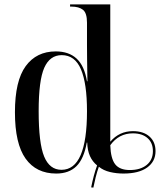

<svg xmlns="http://www.w3.org/2000/svg" viewBox="-20 -780 729 874"><path d="M395 73Q406 17 422 -27Q401 -44 389.5 -69.5Q378 -95 377 -131H375Q362 -57 328 -23.5Q294 10 236 10Q145 10 96.5 -58Q48 -126 48 -269Q48 -412 97 -479Q146 -546 234 -546Q293 -546 328.5 -513.5Q364 -481 376 -410H378Q377 -464 376.5 -506.5Q376 -549 376 -575V-677Q376 -721 357.5 -735.5Q339 -750 305 -750H299V-760H482V-135Q523 -183 585 -183Q633 -183 660.5 -158.5Q688 -134 688 -92Q688 -45 650 -17.5Q612 10 542 10Q510 10 480.5 3Q451 -4 430 -21Q422 1 415.5 27Q409 53 405 74ZM260 -7Q376 -7 376 -274Q376 -400 348.5 -464.5Q321 -529 261 -529Q207 -529 181.5 -471.5Q156 -414 156 -274Q156 -128 181 -67.5Q206 -7 260 -7ZM571 -6Q619 -6 647.5 -29Q676 -52 676 -92Q676 -130 651.5 -151.5Q627 -173 585 -173Q521 -173 482 -119Q484 -58 504.5 -32Q525 -6 571 -6Z"/></svg>

Font: Noto Serif Display SemiCondensed Medium
Style: Regular
Weight: 500
Width: 4
Designer: Monotype Design Team
Foundry: Monotype Imaging Inc.
Version: Version 2.009